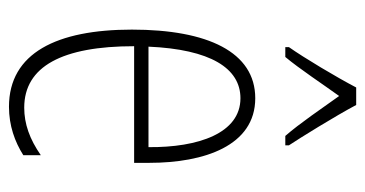

<svg xmlns="http://www.w3.org/2000/svg" viewBox="-213 -591 814 428"><g transform="rotate(90 194.0 -377.0)"><path d="M214 -764H175C152 -720 109 -648 85 -614V-606H107C133 -637 168 -690 194 -726C222 -687 255 -638 283 -606H304V-614C288 -638 239 -717 214 -764ZM199 -539C96 -539 46 -433 46 -264C46 -97 98 10 218 10C260 10 296 -3 326 -22V-61C290 -36 256 -24 220 -24C128 -24 83 -109 83 -269H343V-303C343 -425 305 -539 199 -539ZM199 -506C277 -506 309 -412 308 -301H84C90 -439 132 -506 199 -506Z"/></g></svg>

Font: Noto Sans Lao UI ExtCond ExtLt
Style: Regular
Weight: 200
Width: 2
Designer: Monotype Design Team
Foundry: Monotype Imaging Inc.
Version: Version 2.000